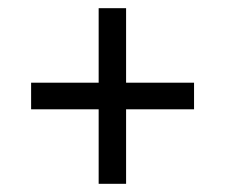

<svg xmlns="http://www.w3.org/2000/svg" viewBox="-20 -592 550 469"><path d="M221 -143H288V-325H454V-390H288V-572H221V-390H56V-325H221Z"/></svg>

Font: Noto Serif Armenian SemiCondensed SemiBold
Style: Regular
Weight: 600
Width: 4
Designer: Monotype Design Team
Foundry: Monotype Imaging Inc.
Version: Version 2.008